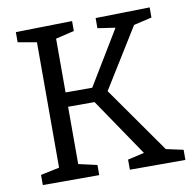

<svg xmlns="http://www.w3.org/2000/svg" viewBox="-78 -779 867 858"><g transform="rotate(-10 355.0 -349.5)"><path d="M406 -363 617 -63 695 -46V0H443V-46L518 -63L340 -325H220V-65L304 -46V0H48V-46L133 -64V-633L48 -648V-694L304 -699V-654L220 -634V-390H341L490 -636L410 -648V-694L656 -699V-653L574 -634Z"/></g></svg>

Font: Bitter Pro
Style: Regular
Weight: 400
Designer: Sol Matas, and Bitter project Authors
Foundry: Sol Matas
Version: Version 1.010